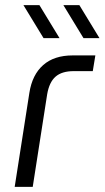

<svg xmlns="http://www.w3.org/2000/svg" viewBox="-20 -725 406 745"><path d="M149 -577 71 -705H133L211 -577ZM304 -577 226 -705H288L366 -577ZM37 0 94 -365Q105 -435 147.5 -472.5Q190 -510 262 -510H350L340 -449H266Q220 -449 195.5 -427.5Q171 -406 163 -359L107 0Z"/></svg>

Font: MuseoModerno Light
Style: Italic
Weight: 300
Italic angle: -9°
Designer: Pablo Cosgaya, Héctor Gatti, Marcela Romero, and the Authors of The MuseoModerno Project.
Foundry: Omnibus-Type Team
Version: Version 1.003